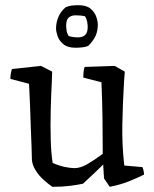

<svg xmlns="http://www.w3.org/2000/svg" viewBox="-20 -708 595 740"><path d="M182 12Q167 2 148.5 -14.5Q130 -31 117 -52Q104 -73 103 -93Q103 -111 101.5 -145.5Q100 -180 98.5 -222.5Q97 -265 95.5 -308Q94 -351 92 -385L20 -404Q20 -423 26 -442L138 -454L181 -432L180 -400Q177 -343 175.5 -283Q174 -223 175.5 -170Q177 -117 183 -80Q205 -70 228 -65Q251 -60 267 -60Q290 -60 316 -75Q342 -90 376 -115Q376 -186 375 -253.5Q374 -321 371 -391L301 -409Q301 -420 302 -430Q303 -440 306 -450L422 -454L461 -432L458 -393Q453 -308 451.5 -228Q450 -148 459 -70L529 -64Q535 -49 535 -35Q509 -22 476.5 -9Q444 4 403 12L381 -20L378 -67V-74Q359 -55 339.5 -37Q320 -19 300 0Q276 5 248 8.5Q220 12 182 12ZM271 -524Q241 -524 224.5 -537.5Q208 -551 202 -568.5Q196 -586 196 -598Q196 -621 205 -642.5Q214 -664 233 -680Q244 -685 256 -686.5Q268 -688 282 -688Q313 -688 329 -674.5Q345 -661 351 -643.5Q357 -626 357 -613Q357 -589 348.5 -570Q340 -551 320 -531Q310 -527 297.5 -525.5Q285 -524 271 -524ZM281 -564Q298 -564 308 -573Q318 -582 318 -604Q318 -613 316 -624Q314 -635 308 -645Q301 -647 291.5 -648Q282 -649 272 -649Q255 -649 245 -640.5Q235 -632 235 -609Q235 -600 237 -588.5Q239 -577 245 -569Q262 -564 281 -564Z"/></svg>

Font: Labrada
Style: Regular
Weight: 400
Designer: Mercedes Jáuregui
Foundry: Omnibus-Type Team
Version: Version 1.000; ttfautohint (v1.8.4.7-5d5b)